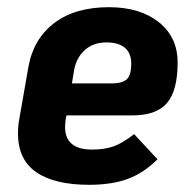

<svg xmlns="http://www.w3.org/2000/svg" viewBox="-20 -502 533 534"><path d="M163 -172Q161 -156 161 -149Q161 -86 236 -86Q271 -86 296 -95Q321 -104 353 -129L418 -59Q380 -21 335.5 -4.5Q291 12 228 12Q132 12 81 -23Q30 -58 30 -131Q30 -153 34 -173L59 -316Q73 -394 131 -438Q189 -482 283 -482Q369 -482 421.5 -440.5Q474 -399 474 -328Q474 -250 444.5 -215.5Q415 -181 348 -181H165ZM186 -306 180 -270H291Q319 -270 332 -281Q345 -292 345 -325Q345 -354 327.5 -369Q310 -384 276 -384Q239 -384 215.5 -362.5Q192 -341 186 -306Z"/></svg>

Font: KoHo
Style: Bold Italic
Weight: 700
Italic angle: -10°
Version: Version 1.000; ttfautohint (v1.6)